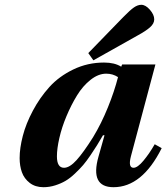

<svg xmlns="http://www.w3.org/2000/svg" viewBox="-20 -760 687 792"><path d="M214.8 -115.2Q214.8 -67.9 244.1 -67.9Q267.1 -67.9 295.7 -99.4Q324.2 -130.9 363.8 -193.8Q397.9 -250 425 -316.9Q452.1 -383.8 466.8 -441.9Q445.3 -456.1 418 -456.1Q385.7 -456.1 353.8 -430.9Q321.8 -405.8 297.6 -366.2Q273.4 -326.7 254.2 -280.8Q234.9 -234.9 224.9 -190.9Q214.8 -147 214.8 -115.2ZM61 -107.9Q61 -148.9 74 -199.2Q86.9 -249.5 115.5 -303.2Q144 -356.9 183.6 -400.9Q223.1 -444.8 282.2 -473.4Q341.3 -502 409.2 -502Q452.6 -502 480 -484.9L483.9 -494.1H621.1L520 -115.2Q507.8 -67.9 530.8 -67.9Q547.4 -67.9 571.8 -97.2Q596.2 -126.5 618.2 -165L647 -148.9Q566.4 12.2 448.2 12.2Q350.6 12.2 386.2 -113.8L411.1 -202.1H404.8Q389.6 -176.3 380.4 -161.1Q371.1 -146 353.8 -120.4Q336.4 -94.7 323 -79.1Q309.6 -63.5 289.3 -44.2Q269 -24.9 250.2 -13.9Q231.4 -2.9 207.8 4.6Q184.1 12.2 159.2 12.2Q125.5 12.2 102.5 -5.6Q79.6 -23.4 70.3 -49.6Q61 -75.7 61 -107.9ZM344.2 -541 488.8 -689.9Q517.1 -718.8 532.7 -729.5Q548.3 -740.2 563 -740.2Q580.6 -740.2 598.4 -719.7Q616.2 -699.2 616.2 -680.2Q616.2 -662.6 598.6 -647.2Q581.1 -631.8 547.9 -613.8L365.2 -511.2Z"/></svg>

Font: Linguistics Pro
Style: Bold Italic
Weight: 700
Italic angle: -12°
Designer: Stefan Peev, Context Ltd
Foundry: Stefan Peev, Context Ltd
Version: Version 001.000